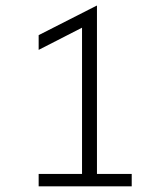

<svg xmlns="http://www.w3.org/2000/svg" viewBox="-20 -659 561 679"><path d="M116.7 0V-43.8H270.1V-561.1L116.7 -482.6V-534.7L321.5 -638.9H322.9V-43.8H445.8V0Z"/></svg>

Font: Afacad Flux Light
Style: Regular
Weight: 300
Designer: Kristian Moeller
Foundry: Dicotype
Version: Version 1.100